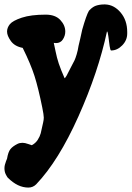

<svg xmlns="http://www.w3.org/2000/svg" viewBox="-20 -598 594 863"><path d="M11.7 -456.1Q11.7 -473.6 24.4 -489.3Q37.1 -504.9 78.1 -518.6Q119.1 -532.2 185.5 -532.2Q228.5 -532.2 251 -508.3Q273.4 -484.4 273.4 -456.1Q273.4 -437.5 262.7 -420.9Q252 -404.3 231.4 -404.3Q229.5 -404.3 226.1 -404.8Q222.7 -405.3 221.7 -405.3Q224.6 -393.6 230 -366.2Q235.4 -338.9 244.1 -312.5Q252.9 -286.1 270.5 -246.1Q273.4 -248 279.3 -257.8Q284.2 -268.6 297.4 -293Q310.5 -317.4 314.9 -326.7Q319.3 -335.9 324.7 -354Q330.1 -372.1 333 -391.6Q334 -396.5 340.8 -424.8Q347.7 -453.1 349.6 -464.8Q368.2 -530.3 379.9 -549.8L382.8 -552.7Q386.7 -556.6 389.2 -559.1Q391.6 -561.5 397.5 -565.4Q403.3 -569.3 409.7 -571.8Q416 -574.2 426.3 -576.2Q436.5 -578.1 448.2 -578.1H452.1Q492.2 -577.1 522 -542Q551.8 -506.8 551.8 -454.1V-447.3Q551.8 -417 529.3 -394Q506.8 -371.1 479.5 -371.1Q475.6 -371.1 472.7 -391.1Q469.7 -411.1 467.3 -433.1Q464.8 -455.1 460.9 -457Q421.9 -274.4 332.5 -74.7Q243.2 125 142.6 230.5Q127.9 245.1 107.4 245.1Q59.6 245.1 15.6 201.2L13.7 199.2Q11.7 196.3 9.8 192.9Q7.8 189.5 5.4 184.6Q2.9 179.7 1.5 172.9Q0 166 0 158.2Q0 150.4 2 142.6Q3.9 134.8 7.3 126Q10.7 117.2 11.7 115.2Q16.6 85 26.9 72.3Q37.1 59.6 58.6 48.8Q68.4 43.9 81.1 43.9Q91.8 43.9 106.9 49.3Q122.1 54.7 123 54.7Q139.6 45.9 149.4 30.8Q159.2 15.6 163.1 1Q167 -13.7 173.8 -46.9Q176.8 -59.6 176.8 -69.3Q176.8 -81.1 169.9 -115.2Q152.3 -202.1 135.3 -255.9Q118.2 -309.6 82 -382.8Q45.9 -389.6 28.8 -413.6Q11.7 -437.5 11.7 -456.1Z"/></svg>

Font: Essays1743
Style: Bold
Weight: 700
Designer: Based on the typeface in a 1743 English translation of the essays of Montaigne.  PostScript/TrueType font designed by Jo
Version: Version 002.100